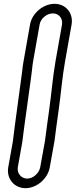

<svg xmlns="http://www.w3.org/2000/svg" viewBox="-20 -763 396 1003"><path d="M187 -635C192 -666 224 -693 256 -693C288 -693 309 -666 304 -635L270 -443C255 -357 249 -275 237 -190C229 -136 222 -79 215 -27L190 111C184 142 153 170 122 170C91 170 68 142 73 111L97 -24V-25C110 -132 127 -242 141 -349L147 -396C149 -414 150 -428 153 -443ZM137 -635 103 -443C100 -427 98 -411 96 -392L90 -347C76 -240 60 -131 47 -23L23 111C13 170 54 220 113 220C172 220 230 170 240 111L265 -28V-29C272 -82 279 -138 287 -192C299 -279 305 -360 320 -443L354 -635C364 -694 324 -743 265 -743C206 -743 147 -694 137 -635Z"/></svg>

Font: Blanket
Style: BlkOutlineObl
Weight: 900
Foundry: Cannot Into Space Fonts
Version: Version 0.9